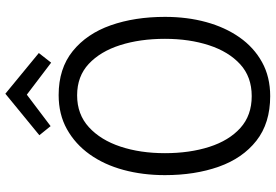

<svg xmlns="http://www.w3.org/2000/svg" viewBox="-176 -842 1029 717"><g transform="rotate(-90 338.5 -483.5)"><path d="M338 11Q237 11 171.5 -40.5Q106 -92 74.5 -181Q43 -270 43 -382Q43 -465 62.5 -537Q82 -609 120.5 -663Q159 -717 214.5 -748Q270 -779 342 -779Q441 -779 506 -726.5Q571 -674 602.5 -584.5Q634 -495 634 -382Q634 -299 614.5 -228Q595 -157 557.5 -103.5Q520 -50 465 -19.5Q410 11 338 11ZM338 -58Q410 -58 457 -101Q504 -144 528 -217.5Q552 -291 552 -382Q552 -475 528.5 -549Q505 -623 458.5 -666.5Q412 -710 341 -710Q270 -710 222 -666Q174 -622 149.5 -548Q125 -474 125 -382Q125 -290 148.5 -216.5Q172 -143 219 -100.5Q266 -58 338 -58ZM499 -853 463 -807 338 -902H349L226 -809L192 -851L347 -978Z"/></g></svg>

Font: Yaldevi
Style: Regular
Weight: 400
Designer: Sol Matas, Rajitha Manaperi, Kosala Senevirathne
Foundry: Mooniak
Version: Version 1.100